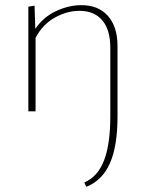

<svg xmlns="http://www.w3.org/2000/svg" viewBox="-20 -432 566 745"><path d="M436 -253V20Q436 135 406.5 201.5Q377 268 315 293L307 276Q359 254 383.5 191Q408 128 408 20V-247Q408 -316 377 -353Q346 -390 288 -390Q240 -390 192.5 -363.5Q145 -337 118 -285V0H90V-406L114 -410L117 -320Q148 -366 197.5 -389Q247 -412 296 -412Q362 -412 399 -370Q436 -328 436 -253Z"/></svg>

Font: Ysabeau Extralight
Style: Regular
Weight: 200
Designer: Christian Thalmann (Catharsis Fonts)
Version: Version 0.003